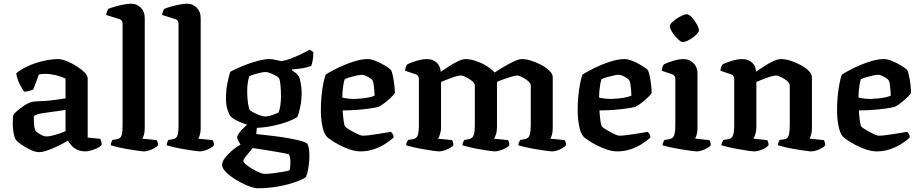

<svg xmlns="http://www.w3.org/2000/svg" viewBox="-20 -820 4981 1040"><path d="M192 4Q171 4 144 -9Q117 -22 94.5 -38Q72 -54 64 -65Q58 -77 53.5 -101Q49 -125 49 -153Q49 -166 50 -177Q51 -188 52 -197Q56 -204 67.5 -214.5Q79 -225 94.5 -236.5Q110 -248 125 -256.5Q140 -265 150 -267Q158 -270 177 -271Q196 -272 219 -273Q234 -274 249 -275.5Q264 -277 279 -279Q294 -281 308 -283Q322 -285 335 -287V-394Q311 -406 281 -413Q251 -420 227 -420Q218 -420 207.5 -419Q197 -418 191 -417L160 -335Q155 -333 143.5 -329Q132 -325 111 -323Q102 -335 87.5 -362.5Q73 -390 68 -423Q89 -441 118 -455.5Q147 -470 178.5 -480Q210 -490 240 -495Q270 -500 294 -500Q314 -500 341.5 -489Q369 -478 395 -461.5Q421 -445 438 -427.5Q455 -410 455 -396V-75L523 -68Q525 -64 528 -55.5Q531 -47 531 -36Q524 -26 507.5 -18Q491 -10 473 -5Q455 0 442 0Q419 0 400 -8.5Q381 -17 368.5 -30.5Q356 -44 348 -58Q326 -45 296.5 -30.5Q267 -16 239 -6Q211 4 192 4ZM233 -81Q244 -81 263 -85.5Q282 -90 302.5 -97Q323 -104 335 -110V-225Q316 -222 294.5 -218.5Q273 -215 253 -213Q228 -210 202.5 -205.5Q177 -201 163 -191Q163 -175 164 -152Q165 -129 172 -112Q181 -102 199 -91.5Q217 -81 233 -81Z M761 0Q752 0 727.5 -3.5Q703 -7 673 -12Q643 -17 617.5 -23Q592 -29 580 -33Q580 -41 583 -49Q586 -57 589 -62L614 -66Q631 -69 637.5 -84Q644 -99 644 -146V-691Q644 -699 640.5 -706Q637 -713 628 -716L555 -739Q557 -751 560.5 -759.5Q564 -768 567 -772Q578 -777 600.5 -783.5Q623 -790 647.5 -795Q672 -800 689 -800Q722 -800 743 -778Q764 -756 764 -723V-126Q764 -104 759.5 -89.5Q755 -75 751 -69L829 -61Q831 -57 833.5 -50Q836 -43 836 -34Q831 -26 817 -18Q803 -10 787.5 -5Q772 0 761 0Z M1064 0Q1055 0 1030.5 -3.5Q1006 -7 976 -12Q946 -17 920.5 -23Q895 -29 883 -33Q883 -41 886 -49Q889 -57 892 -62L917 -66Q934 -69 940.5 -84Q947 -99 947 -146V-691Q947 -699 943.5 -706Q940 -713 931 -716L858 -739Q860 -751 863.5 -759.5Q867 -768 870 -772Q881 -777 903.5 -783.5Q926 -790 950.5 -795Q975 -800 992 -800Q1025 -800 1046 -778Q1067 -756 1067 -723V-126Q1067 -104 1062.5 -89.5Q1058 -75 1054 -69L1132 -61Q1134 -57 1136.5 -50Q1139 -43 1139 -34Q1134 -26 1120 -18Q1106 -10 1090.5 -5Q1075 0 1064 0Z M1377 200Q1362 200 1338 192Q1314 184 1287 170Q1260 156 1236.5 139.5Q1213 123 1198 105.5Q1183 88 1183 73Q1183 56 1198.5 35.5Q1214 15 1237.5 -5Q1261 -25 1283 -37Q1277 -45 1271 -56Q1265 -67 1265 -76Q1265 -86 1276 -100.5Q1287 -115 1302.5 -130Q1318 -145 1329 -153L1373 -144L1368 -94Q1376 -93 1404 -90Q1432 -87 1468.5 -82.5Q1505 -78 1542 -71.5Q1579 -65 1607 -57.5Q1635 -50 1645 -41Q1651 -28 1653.5 -11Q1656 6 1656 21Q1656 52 1651 85.5Q1646 119 1637 139Q1624 149 1597.5 159.5Q1571 170 1535.5 179.5Q1500 189 1458.5 194.5Q1417 200 1377 200ZM1413 122Q1430 122 1456 119Q1482 116 1507.5 111.5Q1533 107 1548 103Q1551 96 1552 82Q1553 68 1553 59Q1553 46 1551 34.5Q1549 23 1546 17Q1544 15 1525 11Q1506 7 1479 2.5Q1452 -2 1424 -6.5Q1396 -11 1375.5 -14Q1355 -17 1349 -18Q1338 -5 1326 9Q1314 23 1306 34.5Q1298 46 1298 52Q1298 59 1312.5 71Q1327 83 1346.5 94.5Q1366 106 1384.5 114Q1403 122 1413 122ZM1368 -127Q1337 -138 1312.5 -146.5Q1288 -155 1271.5 -162.5Q1255 -170 1244 -177.5Q1233 -185 1227 -192Q1219 -203 1211.5 -228.5Q1204 -254 1204 -285Q1204 -333 1212 -371Q1220 -409 1227 -431Q1237 -437 1262 -448.5Q1287 -460 1319 -472Q1351 -484 1383 -492Q1415 -500 1438 -500Q1452 -500 1471.5 -496Q1491 -492 1502 -489Q1527 -492 1557 -503.5Q1587 -515 1614.5 -528.5Q1642 -542 1657 -551L1677 -538Q1678 -519 1674.5 -497.5Q1671 -476 1666 -463Q1643 -454 1616.5 -450Q1590 -446 1562 -444V-439Q1570 -434 1580.5 -426Q1591 -418 1600 -404Q1606 -388 1610 -363.5Q1614 -339 1614 -319Q1614 -280 1607 -244.5Q1600 -209 1591 -187Q1578 -177 1546 -164Q1514 -151 1468 -140.5Q1422 -130 1368 -127ZM1416 -189Q1425 -189 1439.5 -192.5Q1454 -196 1468 -201.5Q1482 -207 1488 -210Q1495 -223 1498.5 -248.5Q1502 -274 1502 -300Q1502 -333 1499 -361Q1496 -389 1491 -397Q1488 -402 1473.5 -410Q1459 -418 1443.5 -424Q1428 -430 1420 -430Q1409 -430 1392.5 -426.5Q1376 -423 1359 -418Q1342 -413 1331 -407Q1326 -396 1322.5 -374.5Q1319 -353 1319 -328Q1319 -304 1321 -281.5Q1323 -259 1326.5 -244Q1330 -229 1333 -224Q1339 -218 1354.5 -210Q1370 -202 1388 -195.5Q1406 -189 1416 -189Z M1933 0Q1906 0 1876 -10Q1846 -20 1818.5 -34.5Q1791 -49 1771.5 -62.5Q1752 -76 1747 -83Q1733 -101 1725.5 -140Q1718 -179 1718 -222Q1718 -262 1721.5 -299Q1725 -336 1731 -366.5Q1737 -397 1744 -416Q1758 -425 1784 -439Q1810 -453 1842.5 -467Q1875 -481 1909 -490.5Q1943 -500 1972 -500Q1990 -500 2016 -489.5Q2042 -479 2066 -464.5Q2090 -450 2099 -439Q2104 -429 2108.5 -406.5Q2113 -384 2116 -359Q2119 -334 2119 -316Q2107 -300 2090.5 -285Q2074 -270 2058 -258.5Q2042 -247 2030 -241Q2014 -237 1984 -232.5Q1954 -228 1916 -225Q1878 -222 1836 -222Q1838 -190 1841.5 -165Q1845 -140 1849 -135Q1852 -131 1864 -123Q1876 -115 1891.5 -106.5Q1907 -98 1921.5 -91.5Q1936 -85 1945 -85Q1958 -85 1978.5 -87.5Q1999 -90 2022 -93.5Q2045 -97 2065.5 -100.5Q2086 -104 2098 -106Q2102 -102 2107 -94.5Q2112 -87 2112 -75Q2096 -60 2068.5 -42Q2041 -24 2006.5 -12Q1972 0 1933 0ZM1902 -284Q1921 -285 1942 -287Q1963 -289 1981 -293Q1999 -297 2009 -302Q2009 -313 2007.5 -329.5Q2006 -346 2004 -362Q2002 -378 1998 -384Q1996 -389 1985 -396.5Q1974 -404 1961.5 -409.5Q1949 -415 1941 -415Q1932 -415 1913 -411Q1894 -407 1875 -401.5Q1856 -396 1847 -391Q1843 -379 1840 -361.5Q1837 -344 1835.5 -326Q1834 -308 1834 -292Q1846 -288 1865.5 -286Q1885 -284 1902 -284Z M2359 0Q2349 0 2325 -3.5Q2301 -7 2272 -12Q2243 -17 2217.5 -23Q2192 -29 2180 -33Q2180 -41 2183.5 -49Q2187 -57 2190 -62L2217 -66Q2234 -69 2241.5 -84Q2249 -99 2249 -146V-391Q2249 -399 2245.5 -406.5Q2242 -414 2233 -417L2174 -437Q2176 -451 2179 -459Q2182 -467 2187 -472Q2204 -481 2236 -490.5Q2268 -500 2292 -500Q2324 -500 2345 -481Q2366 -462 2367 -431Q2388 -445 2412.5 -461Q2437 -477 2461 -488.5Q2485 -500 2503 -500Q2527 -500 2558 -489.5Q2589 -479 2616 -462.5Q2643 -446 2659 -427Q2674 -437 2693.5 -449Q2713 -461 2734 -472.5Q2755 -484 2774 -492Q2793 -500 2807 -500Q2830 -500 2858.5 -491Q2887 -482 2913.5 -467.5Q2940 -453 2957 -436Q2974 -419 2974 -401V-126Q2974 -104 2969.5 -89.5Q2965 -75 2961 -69L3039 -61Q3041 -58 3043.5 -50.5Q3046 -43 3046 -34Q3041 -26 3027.5 -18Q3014 -10 2998.5 -5Q2983 0 2972 0Q2962 0 2937 -3.5Q2912 -7 2882 -12Q2852 -17 2826 -23Q2800 -29 2788 -33Q2788 -42 2791.5 -49.5Q2795 -57 2798 -62L2822 -66Q2832 -68 2839.5 -73.5Q2847 -79 2851 -95.5Q2855 -112 2855 -146V-357Q2855 -366 2846 -375.5Q2837 -385 2824.5 -393Q2812 -401 2799.5 -406Q2787 -411 2781 -411Q2772 -411 2750 -404.5Q2728 -398 2705.5 -390Q2683 -382 2672 -376V-131Q2672 -109 2666.5 -92.5Q2661 -76 2656 -69L2732 -61Q2734 -58 2736.5 -50.5Q2739 -43 2739 -34Q2734 -26 2719.5 -18Q2705 -10 2688.5 -5Q2672 0 2661 0Q2652 0 2628 -3.5Q2604 -7 2575.5 -12Q2547 -17 2522 -23Q2497 -29 2485 -33Q2485 -41 2488.5 -49Q2492 -57 2495 -62L2519 -66Q2536 -69 2544 -84Q2552 -99 2552 -146V-357Q2552 -366 2543 -375.5Q2534 -385 2520.5 -393Q2507 -401 2495 -406Q2483 -411 2476 -411Q2469 -411 2454.5 -407.5Q2440 -404 2423 -397.5Q2406 -391 2391.5 -385.5Q2377 -380 2369 -376V-131Q2369 -112 2364 -95Q2359 -78 2353 -69L2429 -61Q2431 -57 2433.5 -50Q2436 -43 2436 -34Q2431 -26 2416.5 -18Q2402 -10 2386 -5Q2370 0 2359 0Z M3324 0Q3297 0 3267 -10Q3237 -20 3209.5 -34.5Q3182 -49 3162.5 -62.5Q3143 -76 3138 -83Q3124 -101 3116.5 -140Q3109 -179 3109 -222Q3109 -262 3112.5 -299Q3116 -336 3122 -366.5Q3128 -397 3135 -416Q3149 -425 3175 -439Q3201 -453 3233.5 -467Q3266 -481 3300 -490.5Q3334 -500 3363 -500Q3381 -500 3407 -489.5Q3433 -479 3457 -464.5Q3481 -450 3490 -439Q3495 -429 3499.5 -406.5Q3504 -384 3507 -359Q3510 -334 3510 -316Q3498 -300 3481.5 -285Q3465 -270 3449 -258.5Q3433 -247 3421 -241Q3405 -237 3375 -232.5Q3345 -228 3307 -225Q3269 -222 3227 -222Q3229 -190 3232.5 -165Q3236 -140 3240 -135Q3243 -131 3255 -123Q3267 -115 3282.5 -106.5Q3298 -98 3312.5 -91.5Q3327 -85 3336 -85Q3349 -85 3369.5 -87.5Q3390 -90 3413 -93.5Q3436 -97 3456.5 -100.5Q3477 -104 3489 -106Q3493 -102 3498 -94.5Q3503 -87 3503 -75Q3487 -60 3459.5 -42Q3432 -24 3397.5 -12Q3363 0 3324 0ZM3293 -284Q3312 -285 3333 -287Q3354 -289 3372 -293Q3390 -297 3400 -302Q3400 -313 3398.5 -329.5Q3397 -346 3395 -362Q3393 -378 3389 -384Q3387 -389 3376 -396.5Q3365 -404 3352.5 -409.5Q3340 -415 3332 -415Q3323 -415 3304 -411Q3285 -407 3266 -401.5Q3247 -396 3238 -391Q3234 -379 3231 -361.5Q3228 -344 3226.5 -326Q3225 -308 3225 -292Q3237 -288 3256.5 -286Q3276 -284 3293 -284Z M3755 0Q3746 0 3720.5 -3.5Q3695 -7 3664.5 -12Q3634 -17 3607.5 -23Q3581 -29 3569 -33Q3569 -41 3572.5 -49Q3576 -57 3579 -62L3606 -66Q3616 -68 3623.5 -74.5Q3631 -81 3634.5 -97Q3638 -113 3638 -146V-391Q3638 -400 3634.5 -407Q3631 -414 3622 -417L3564 -437Q3566 -449 3569 -458Q3572 -467 3577 -472Q3595 -481 3626.5 -490.5Q3658 -500 3683 -500Q3715 -500 3736.5 -478Q3758 -456 3758 -423V-126Q3758 -106 3753.5 -90.5Q3749 -75 3745 -69L3823 -61Q3825 -57 3827.5 -50Q3830 -43 3830 -34Q3825 -26 3811 -18Q3797 -10 3782 -5Q3767 0 3755 0ZM3678 -592Q3671 -592 3659 -602Q3647 -612 3635.5 -626Q3624 -640 3616 -654.5Q3608 -669 3608 -678Q3608 -686 3618.5 -697Q3629 -708 3644.5 -718.5Q3660 -729 3675.5 -736Q3691 -743 3699 -743Q3708 -743 3719.5 -733.5Q3731 -724 3741.5 -709Q3752 -694 3759 -680Q3766 -666 3766 -656Q3766 -648 3756 -637Q3746 -626 3732 -616Q3718 -606 3703 -599Q3688 -592 3678 -592Z M4067 0Q4057 0 4033 -3.5Q4009 -7 3980 -12Q3951 -17 3925.5 -23Q3900 -29 3888 -33Q3888 -41 3891.5 -49Q3895 -57 3898 -62L3925 -66Q3942 -69 3949.5 -84Q3957 -99 3957 -146V-391Q3957 -399 3953.5 -406.5Q3950 -414 3941 -417L3882 -437Q3884 -451 3887 -459Q3890 -467 3895 -472Q3912 -481 3944 -490.5Q3976 -500 4000 -500Q4032 -500 4053 -481.5Q4074 -463 4075 -432Q4096 -446 4120.5 -462Q4145 -478 4169 -489Q4193 -500 4211 -500Q4234 -500 4262.5 -491Q4291 -482 4317.5 -467.5Q4344 -453 4361 -436Q4378 -419 4378 -401V-126Q4378 -106 4373.5 -90.5Q4369 -75 4365 -69L4443 -61Q4445 -57 4447.5 -49.5Q4450 -42 4450 -34Q4445 -26 4431 -18Q4417 -10 4402 -5Q4387 0 4375 0Q4366 0 4341 -3.5Q4316 -7 4286.5 -12Q4257 -17 4231.5 -23Q4206 -29 4194 -33Q4194 -42 4197 -49.5Q4200 -57 4203 -62L4227 -65Q4237 -67 4244 -73Q4251 -79 4254.5 -95.5Q4258 -112 4258 -146V-357Q4258 -366 4249.5 -375.5Q4241 -385 4228 -393Q4215 -401 4203 -406Q4191 -411 4184 -411Q4177 -411 4162.5 -407.5Q4148 -404 4131 -397.5Q4114 -391 4099.5 -385.5Q4085 -380 4077 -376V-131Q4077 -112 4072 -95Q4067 -78 4061 -69L4136 -61Q4138 -58 4140.5 -50.5Q4143 -43 4143 -34Q4138 -26 4124 -18Q4110 -10 4094 -5Q4078 0 4067 0Z M4729 0Q4702 0 4672 -10Q4642 -20 4614.5 -34.5Q4587 -49 4567.5 -62.5Q4548 -76 4543 -83Q4529 -101 4521.5 -140Q4514 -179 4514 -222Q4514 -262 4517.5 -299Q4521 -336 4527 -366.5Q4533 -397 4540 -416Q4554 -425 4580 -439Q4606 -453 4638.5 -467Q4671 -481 4705 -490.5Q4739 -500 4768 -500Q4786 -500 4812 -489.5Q4838 -479 4862 -464.5Q4886 -450 4895 -439Q4900 -429 4904.5 -406.5Q4909 -384 4912 -359Q4915 -334 4915 -316Q4903 -300 4886.5 -285Q4870 -270 4854 -258.5Q4838 -247 4826 -241Q4810 -237 4780 -232.5Q4750 -228 4712 -225Q4674 -222 4632 -222Q4634 -190 4637.5 -165Q4641 -140 4645 -135Q4648 -131 4660 -123Q4672 -115 4687.5 -106.5Q4703 -98 4717.5 -91.5Q4732 -85 4741 -85Q4754 -85 4774.5 -87.5Q4795 -90 4818 -93.5Q4841 -97 4861.5 -100.5Q4882 -104 4894 -106Q4898 -102 4903 -94.5Q4908 -87 4908 -75Q4892 -60 4864.5 -42Q4837 -24 4802.5 -12Q4768 0 4729 0ZM4698 -284Q4717 -285 4738 -287Q4759 -289 4777 -293Q4795 -297 4805 -302Q4805 -313 4803.5 -329.5Q4802 -346 4800 -362Q4798 -378 4794 -384Q4792 -389 4781 -396.5Q4770 -404 4757.5 -409.5Q4745 -415 4737 -415Q4728 -415 4709 -411Q4690 -407 4671 -401.5Q4652 -396 4643 -391Q4639 -379 4636 -361.5Q4633 -344 4631.5 -326Q4630 -308 4630 -292Q4642 -288 4661.5 -286Q4681 -284 4698 -284Z"/></svg>

Font: Texturina Medium 12pt SemiBold
Style: Regular
Weight: 600
Version: Version 1.002